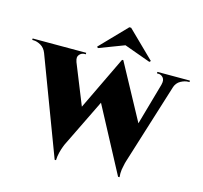

<svg xmlns="http://www.w3.org/2000/svg" viewBox="-180 -1077 1314 1243"><g transform="rotate(15 477.0 -455.0)"><path d="M21 -694H236L380 -336L291 22ZM554 -716 579 -605 327 -89Q327 -89 320.5 -72.5Q314 -56 307.5 -31Q301 -6 300 22H291L257 -116L545 -716ZM554 -715 781 -296 716 22 462 -456ZM929 -694 740 -89Q740 -89 735 -71.5Q730 -54 726.5 -28.5Q723 -3 726 22H716L677 -77L852 -694ZM833 -628Q841 -658 828 -674Q815 -690 795 -690H786V-700H1004V-690Q1004 -690 1000 -690Q996 -690 996 -690Q973 -690 946 -675.5Q919 -661 908 -628ZM263 -628H46Q33 -661 7 -675.5Q-19 -690 -42 -690Q-42 -690 -46 -690Q-50 -690 -50 -690V-700H309V-690H300Q281 -690 266.5 -674Q252 -658 263 -628ZM367 -757 374 -749 542 -813 719 -749 727 -757 548 -932H536Z"/></g></svg>

Font: Cinzel Black
Style: Regular
Weight: 900
Designer: Natanael Gama
Version: Version 2.000